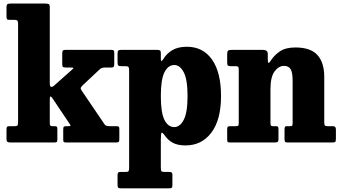

<svg xmlns="http://www.w3.org/2000/svg" viewBox="-20 -800 1918 1078"><path d="M63 -688.5H35Q22.5 -688.5 19.5 -692Q16.5 -695.5 16.5 -707.5V-759Q16.5 -772 21.2 -776Q26 -780 38.5 -780H233Q248.5 -780 254 -776.8Q259.5 -773.5 259.5 -758V-332.5Q259.5 -312.5 268 -312.2Q276.5 -312 284.5 -320L383.5 -408Q393 -416 392 -418.5Q391 -421 375 -421H351Q337 -421 333.2 -424.5Q329.5 -428 329.5 -441.5V-501.5Q329.5 -514 334 -517Q338.5 -520 350 -520H604Q616 -520 618.8 -516.2Q621.5 -512.5 621.5 -500.5V-441Q621.5 -430 618.8 -425.5Q616 -421 605.5 -421H571.5Q549.5 -421 539 -410L442 -319Q431.5 -308 433.2 -302Q435 -296 443.5 -284L566 -103.5Q570.5 -96.5 576.8 -94Q583 -91.5 596 -91.5H632Q642.5 -91.5 646.2 -89Q650 -86.5 650 -76V-18.5Q650 -6 646 -3Q642 0 630 0H352.5Q342 0 338.5 -2.8Q335 -5.5 335 -16V-73Q335 -85 338.2 -88.2Q341.5 -91.5 352.5 -91.5H363.5Q375.5 -91.5 375.8 -94Q376 -96.5 371 -104.5L276 -246Q270 -256 264.8 -258.2Q259.5 -260.5 259.5 -240.5V-112Q259.5 -99.5 262.2 -95.5Q265 -91.5 275.5 -91.5H288Q295.5 -91.5 298.8 -88.8Q302 -86 302 -76.5V-16Q302 -5 298 -2.5Q294 0 282 0H39.5Q27 0 21.8 -3.5Q16.5 -7 16.5 -18.5V-74Q16.5 -84.5 19.8 -88Q23 -91.5 34.5 -91.5H62.5Q75.5 -91.5 78.5 -96Q81.5 -100.5 81.5 -116.5V-666.5Q81.5 -679.5 77.2 -684Q73 -688.5 63 -688.5Z M640 -453V-499Q640 -513.5 644.8 -516.8Q649.5 -520 663 -520H861.5Q872.5 -520 877.8 -517Q883 -514 883 -502.5V-471Q883 -445.5 897.5 -469Q916 -500 948.2 -518.8Q980.5 -537.5 1029 -537.5Q1120 -537.5 1170.5 -465.5Q1221 -393.5 1221 -260.5Q1221 -127.5 1166.8 -55.5Q1112.5 16.5 1021.5 16.5Q977 16.5 949.2 1Q921.5 -14.5 903.5 -41.5Q893 -56.5 888 -55Q883 -53.5 883 -16V140.5Q883 156.5 886.5 161Q890 165.5 904.5 165.5H930.5Q940.5 165.5 944.2 168.5Q948 171.5 948 182.5V238Q948 251.5 944 254.5Q940 257.5 926 257.5H660.5Q647 257.5 643.5 253.5Q640 249.5 640 236.5V184Q640 173.5 643 169.5Q646 165.5 657 165.5H684.5Q698.5 165.5 701.8 161Q705 156.5 705 140V-404.5Q705 -420.5 700.5 -424.5Q696 -428.5 684 -428.5H660Q647 -428.5 643.5 -432.8Q640 -437 640 -453ZM883 -260.5Q883 -167.5 903.2 -127Q923.5 -86.5 958.5 -86.5Q990 -86.5 1011.5 -127Q1033 -167.5 1033 -260.5Q1033 -354 1011.5 -394.5Q990 -435 958.5 -435Q924 -435 903.5 -394.5Q883 -354 883 -260.5Z M1302 -428.5H1275Q1262 -428.5 1258.8 -432.8Q1255.5 -437 1255.5 -452V-496Q1255.5 -511.5 1261 -515.8Q1266.5 -520 1280 -520H1456.5Q1468 -520 1475.8 -515.2Q1483.5 -510.5 1483.5 -495.5V-471Q1483.5 -452 1486.5 -447.8Q1489.5 -443.5 1498 -456.5Q1517.5 -488 1550.2 -510.8Q1583 -533.5 1638 -533.5Q1724 -533.5 1762.2 -491Q1800.5 -448.5 1800.5 -368.5V-113.5Q1800.5 -98.5 1804.5 -95Q1808.5 -91.5 1821.5 -91.5H1849.5Q1866 -91.5 1866 -73.5V-23.5Q1866 -6.5 1862 -3.2Q1858 0 1842 0H1596Q1583.5 0 1580.5 -4Q1577.5 -8 1577.5 -21V-70Q1577.5 -80 1579.2 -85.8Q1581 -91.5 1590.5 -91.5H1609Q1618.5 -91.5 1620.8 -94.8Q1623 -98 1623 -111.5V-348Q1623 -392.5 1612 -411.2Q1601 -430 1575 -430Q1544 -430 1521.2 -398.5Q1498.5 -367 1498.5 -299.5V-111Q1498.5 -100 1501 -95.8Q1503.5 -91.5 1512 -91.5H1529Q1538 -91.5 1540.8 -88.5Q1543.5 -85.5 1543.5 -73V-17.5Q1543.5 -5.5 1537.8 -2.8Q1532 0 1521 0H1271Q1260 0 1257.8 -3.8Q1255.5 -7.5 1255.5 -19.5V-72Q1255.5 -85 1258.8 -88.2Q1262 -91.5 1274.5 -91.5H1301.5Q1313 -91.5 1316.8 -94Q1320.5 -96.5 1320.5 -111V-408Q1320.5 -421.5 1317 -425Q1313.5 -428.5 1302 -428.5Z"/></svg>

Font: Besley* Narrow Heavy
Style: Regular
Weight: 800
Width: 4
Designer: Owen Earl
Foundry: indestructible type*
Version: Version 3.000; ttfautohint (v1.8.3)